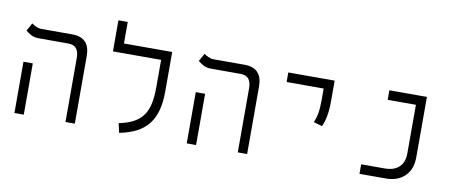

<svg xmlns="http://www.w3.org/2000/svg" viewBox="-65 -1004 3061 1286"><g transform="rotate(10 1465.0 -361.0)"><path d="M420.4 0H483.9V-459.5C483.9 -542.5 444.3 -585.9 363.3 -585.9H152.3C126 -585.9 101.6 -601.1 86.9 -611.8L57.1 -558.1C77.6 -541.5 103 -521 144.5 -521H347.7C396.5 -521 420.4 -493.7 420.4 -435.1ZM73.2 0H136.7V-348.6H73.2Z M979 -585.9H714.8V-732.4H651.4V-521H979V-335.9C979 -169.4 936.5 -87.9 772.5 -54.2L787.1 9.3C970.7 -27.3 1043 -125.5 1043 -318.4V-585.9Z M1592.3 0H1655.8V-459.5C1655.8 -542.5 1616.2 -585.9 1535.2 -585.9H1324.2C1297.9 -585.9 1273.4 -601.1 1258.8 -611.8L1229 -558.1C1249.5 -541.5 1274.9 -521 1316.4 -521H1519.5C1568.4 -521 1592.3 -493.7 1592.3 -435.1ZM1245.1 0H1308.6V-348.6H1245.1Z M2117.2 -271C2135.7 -310.5 2147.9 -366.2 2147.9 -441.4V-585.9H1832.5V-521H2084.5V-441.4C2084.5 -366.2 2075.7 -327.6 2059.1 -288.1Z M2419.9 0H2602.5C2687 0 2775.4 -48.8 2775.4 -174.3V-585.9H2520V-521H2711.9V-190.4C2711.9 -90.8 2641.6 -64.9 2583 -64.9H2419.9Z"/></g></svg>

Font: Cascadia Code Light
Style: Regular
Weight: 300
Monospace: yes
Designer: Aaron Bell
Foundry: Saja Typeworks
Version: Version 2404.023